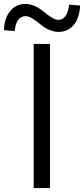

<svg xmlns="http://www.w3.org/2000/svg" viewBox="-69 -955 427 975"><path d="M102 -732H185V0H102ZM134 -833Q86 -873 62 -873Q12 -873 6 -797L-49 -802Q-47 -863 -17 -899Q12 -935 60 -935Q106 -935 154 -895Q203 -854 226 -854Q273 -854 282 -931L338 -927Q335 -865 306 -829Q276 -793 228 -793Q182 -793 134 -833Z"/></svg>

Font: Source Han Sans CN Normal
Style: Regular
Weight: 350
Designer: Ryoko NISHIZUKA 西塚涼子 (kana, bopomofo & ideographs); Paul D. Hunt (Latin, Greek & Cyrillic); Sandoll Communications 산돌커뮤니
Foundry: Adobe
Version: Version 2.004;hotconv 1.0.118;makeotfexe 2.5.65603